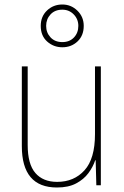

<svg xmlns="http://www.w3.org/2000/svg" viewBox="-20 -889 553 853"><path d="M428 -594V-66H408L405 -177H403Q393 -147 372.5 -119.5Q352 -92 318 -74Q284 -56 233 -56Q77 -56 77 -240V-594H103V-245Q103 -160 137 -120.5Q171 -81 234 -81Q309 -81 355.5 -132.5Q402 -184 402 -293V-594ZM257 -679Q218 -679 189.5 -704.5Q161 -730 161 -774Q161 -816 189 -842.5Q217 -869 257 -869Q296 -869 324 -841.5Q352 -814 352 -774Q352 -731 324.5 -705Q297 -679 257 -679ZM257 -702Q289 -702 308.5 -722.5Q328 -743 328 -774Q328 -804 307.5 -825Q287 -846 257 -846Q224 -846 204.5 -825Q185 -804 185 -774Q185 -744 204.5 -723Q224 -702 257 -702Z"/></svg>

Font: Noto Sans Malayalam UI SemiCondensed Thin
Style: Regular
Weight: 100
Width: 4
Designer: Jelle Bosma - Monotype Design Team
Foundry: Monotype Imaging Inc.
Version: Version 2.104; ttfautohint (v1.8.4.7-5d5b)